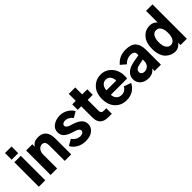

<svg xmlns="http://www.w3.org/2000/svg" viewBox="214 -2032 3258 3258"><g transform="rotate(-45 1843.0 -403.0)"><path d="M66.4 -650.4V-810.5H223.6V-650.4ZM68.4 0V-587.9H222.7V0Z M350.6 0V-587.9H500V-530.3H501Q548.8 -605.5 650.4 -605.5Q844.7 -605.5 844.7 -377V0H689.5V-358.4Q689.5 -420.9 671.9 -446.8Q654.3 -472.7 616.2 -472.7Q567.4 -472.7 537.1 -433.1Q506.8 -393.6 506.8 -334V0Z M917 -127 1026.4 -191.4Q1085.9 -107.4 1175.8 -107.4Q1212.9 -107.4 1233.9 -123.5Q1254.9 -139.6 1254.9 -163.1Q1254.9 -170.9 1252.4 -178.7Q1250 -186.5 1244.6 -192.9Q1239.3 -199.2 1233.4 -204.1Q1227.5 -209 1217.3 -214.4Q1207 -219.7 1199.2 -223.1Q1191.4 -226.6 1178.2 -231.4Q1165 -236.3 1156.2 -238.8Q1147.5 -241.2 1131.8 -246.1Q1116.2 -251 1108.4 -253.9Q1034.2 -278.3 989.7 -317.4Q945.3 -356.4 945.3 -431.6Q945.3 -511.7 1014.2 -558.6Q1083 -605.5 1176.8 -605.5Q1250 -605.5 1316.9 -566.9Q1383.8 -528.3 1417 -465.8L1314.5 -405.3Q1252 -480.5 1178.7 -480.5Q1143.6 -480.5 1123.5 -465.8Q1103.5 -451.2 1103.5 -428.7Q1103.5 -418 1107.4 -408.7Q1111.3 -399.4 1120.6 -391.6Q1129.9 -383.8 1138.2 -377.9Q1146.5 -372.1 1162.6 -366.2Q1178.7 -360.4 1188 -356.9Q1197.3 -353.5 1217.8 -347.2Q1238.3 -340.8 1247.1 -337.9Q1415 -281.2 1415 -161.1Q1415 -86.9 1354.5 -34.7Q1293.9 17.6 1180.7 17.6Q1091.8 17.6 1022 -22Q952.1 -61.5 917 -127Z M1458 -456.1V-587.9H1542V-754.9H1696.3V-587.9H1818.4V-456.1H1696.3V-197.3Q1696.3 -132.8 1752.9 -132.8H1819.3V0H1733.4Q1542 0 1542 -188.5V-456.1Z M1877.9 -295.9Q1877.9 -439.5 1958 -522.5Q2038.1 -605.5 2156.2 -605.5Q2270.5 -605.5 2350.1 -520Q2429.7 -434.6 2429.7 -295.9Q2429.7 -267.6 2426.8 -239.3H2036.1Q2036.1 -183.6 2071.3 -145Q2106.4 -106.4 2166 -106.4Q2210 -106.4 2242.7 -128.4Q2275.4 -150.4 2292 -184.6L2421.9 -138.7Q2392.6 -73.2 2326.2 -27.8Q2259.8 17.6 2161.1 17.6Q2037.1 17.6 1957.5 -67.4Q1877.9 -152.3 1877.9 -295.9ZM2037.1 -345.7H2270.5Q2270.5 -402.3 2240.7 -442.9Q2210.9 -483.4 2156.2 -483.4Q2100.6 -483.4 2068.8 -442.4Q2037.1 -401.4 2037.1 -345.7Z M2644.5 -173.8Q2644.5 -147.5 2665 -129.4Q2685.5 -111.3 2717.8 -111.3Q2769.5 -111.3 2805.7 -146.5Q2841.8 -181.6 2841.8 -240.2V-279.3Q2785.2 -265.6 2752 -260.7Q2644.5 -245.1 2644.5 -173.8ZM2486.3 -160.2Q2486.3 -240.2 2547.9 -293Q2609.4 -345.7 2728.5 -363.3Q2826.2 -378.9 2841.8 -383.8V-414.1Q2841.8 -450.2 2816.9 -467.3Q2792 -484.4 2752 -484.4Q2660.2 -484.4 2593.8 -412.1L2502 -491.2Q2597.7 -605.5 2750 -605.5Q2884.8 -605.5 2941.4 -541Q2998 -476.6 2998 -358.4V0H2846.7V-60.5Q2829.1 -27.3 2788.1 -4.9Q2747.1 17.6 2694.3 17.6Q2598.6 17.6 2542.5 -31.7Q2486.3 -81.1 2486.3 -160.2Z M3080.1 -294.9Q3080.1 -440.4 3150.9 -522.9Q3221.7 -605.5 3333 -605.5Q3415 -605.5 3464.8 -544.9V-824.2H3620.1V0H3468.8V-58.6Q3451.2 -28.3 3413.1 -5.4Q3375 17.6 3332 17.6Q3285.2 17.6 3241.7 0Q3198.2 -17.6 3161.1 -52.7Q3124 -87.9 3102.1 -150.4Q3080.1 -212.9 3080.1 -294.9ZM3240.2 -294.9Q3240.2 -208 3271 -161.6Q3301.8 -115.2 3354.5 -115.2Q3406.2 -115.2 3436 -163.1Q3465.8 -210.9 3465.8 -294.9Q3465.8 -375 3437.5 -423.8Q3409.2 -472.7 3354.5 -472.7Q3297.9 -472.7 3269 -424.3Q3240.2 -376 3240.2 -294.9Z"/></g></svg>

Font: Gothic A1 Black
Style: Regular
Weight: 900
Version: Version 2.50